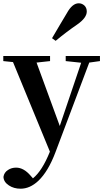

<svg xmlns="http://www.w3.org/2000/svg" viewBox="-24 -875 627 1166"><path d="M101 271Q60 271 30 251Q-2 230 -3 199Q1 172 25 157Q46 143 74 143Q120 143 162 192L176 208Q232 163 279 46L55 -498L-4 -504V-535H280V-504L198 -495L339 -110L469 -494L375 -504V-535H583V-504L518 -495L313 49Q269 166 209 223Q158 271 101 271ZM314 -627 292 -643Q307 -670 342 -728Q367 -770 382 -795Q415 -855 454 -855Q473 -855 488 -842Q503 -828 503 -805Q503 -767 446 -727Q379 -681 314 -627Z"/></svg>

Font: GenRyuMin TW B
Style: Regular
Weight: 700
Version: Version 1.501;PS 1;hotconv 16.6.51;makeotf.lib2.5.65220